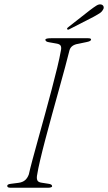

<svg xmlns="http://www.w3.org/2000/svg" viewBox="-20 -879 506 899"><path d="M154.5 -63.5Q150.5 -45.5 154.5 -35.5Q158.5 -25.5 175 -23.5L207 -18.5Q224 -16.5 224 -7Q224 -3.5 218.5 -1.8Q213 0 206 0H29Q14 0 14 -8Q12.5 -16.5 32 -18.5L67 -23Q86 -25.5 97.5 -35.5Q109 -45.5 115 -62.5Q120.5 -87.5 132.2 -131.2Q144 -175 159.2 -230Q174.5 -285 190.8 -344.2Q207 -403.5 222 -460Q237 -516.5 248.2 -563.2Q259.5 -610 264.5 -639Q268.5 -655.5 264.5 -664Q260.5 -672.5 244.5 -675L210.5 -681Q192.5 -683.5 192.5 -693Q192.5 -700 219 -700H392.5Q406.5 -700 406.5 -694Q406.5 -686 385 -682L347 -674Q313 -669 305.5 -644Q298 -613.5 285 -565.2Q272 -517 256 -459.5Q240 -402 223.5 -342Q207 -282 192.5 -227Q178 -172 168 -129.2Q158 -86.5 154.5 -63.5ZM400 -830.5Q419 -845 431.8 -853Q444.5 -861 455.5 -857.5Q463.5 -854.5 465.2 -847.2Q467 -840 461.5 -832.5Q456.5 -823 445.2 -816Q434 -809 419.5 -801L304.5 -742Q297.5 -738 294.5 -742.5Q292 -746 300.5 -752.5Z"/></svg>

Font: Fraunces 9pt S000 Thin
Style: Italic
Weight: 100
Italic angle: -16°
Version: Version 1.000; ttfautohint (v1.8.3)